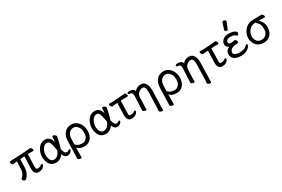

<svg xmlns="http://www.w3.org/2000/svg" viewBox="129 -2220 5693 3871"><g transform="rotate(-30 2975.0 -284.5)"><path d="M101.1 17.1Q85 17.1 66.4 1Q47.9 -15.1 47.9 -30.8Q47.9 -40.5 55.2 -47.9Q90.3 -77.6 113.8 -117.9Q137.2 -158.2 139.2 -226.1L146 -396Q95.2 -392.1 82.5 -389.2Q69.8 -386.2 58.1 -384.8Q41 -384.8 27.1 -405.8Q13.2 -426.8 13.2 -448.2Q13.2 -466.3 29.8 -465.8Q98.6 -465.8 268.1 -476.1Q481 -489.3 506.8 -493.2Q523.9 -493.2 537.4 -471.2Q550.8 -449.2 550.8 -432.1Q550.8 -412.1 534.2 -412.1L450.2 -413.1L411.1 -410.2L400.9 -128.9Q400.9 -61 435.1 -61Q491.2 -61 519 -85.9Q536.1 -100.1 548.8 -100.1Q566.9 -100.1 566.9 -82Q566.9 -67.9 550.8 -45.9Q509.8 12.2 428.2 12.2Q333 12.2 319.8 -92.8Q318.8 -108.9 318.8 -148.9L329.1 -407.2L227.1 -399.9Q224.1 -312 221.7 -217.5Q219.2 -123 176.3 -53Q133.3 17.1 101.1 17.1Z M816.9 -50.8Q913.1 -50.8 962.9 -184.1L952.6 -235.8Q936.5 -333 915.5 -375Q894.5 -417 851.6 -417Q786.6 -417 744.6 -339.8Q709.5 -274.9 709.5 -211.9Q709.5 -198.7 711.4 -186Q727.1 -50.8 816.9 -50.8ZM824.7 23.9Q655.8 23.9 631.8 -183.1Q629.9 -198.2 629.9 -212.9Q629.9 -302.7 675.8 -382.8Q737.8 -491.7 851.6 -492.2Q972.7 -492.2 1003.4 -348.1Q1012.2 -391.1 1014.6 -458Q1015.6 -481.9 1037.6 -481.9Q1054.7 -481.9 1076.2 -466.1Q1097.7 -450.2 1099.6 -432.1Q1092.8 -380.4 1074.2 -303.2Q1055.7 -226.1 1036.6 -169.9Q1056.6 -78.1 1084.5 -61Q1099.6 -53.2 1122.6 -53.2Q1138.7 -53.2 1153.1 -66.2Q1167.5 -79.1 1180.7 -79.1Q1197.8 -79.1 1197.8 -61Q1197.8 -48.8 1185.3 -31Q1172.9 -13.2 1149.7 1.5Q1126.5 16.1 1093.8 16.1Q1022.9 16.1 992.7 -73.2Q966.8 -31.2 921.1 -3.7Q875.5 23.9 824.7 23.9Z M1475.1 -49.8Q1519 -49.8 1551.3 -75.2Q1610.4 -119.1 1610.4 -215.8Q1610.4 -236.8 1604.7 -283Q1599.1 -329.1 1560.3 -372.1Q1521.5 -415 1472.2 -415Q1406.2 -415 1365.7 -366.9Q1325.2 -318.8 1323.2 -217.8L1320.3 -109.9Q1326.2 -109.9 1349.1 -87.9Q1390.1 -49.8 1475.1 -49.8ZM1294.4 201.2Q1276.4 201.2 1252.2 189.7Q1228 178.2 1228 158.2Q1231.9 127.4 1240.2 -229Q1242.2 -324.2 1274.4 -380.9Q1334.5 -491.7 1466.3 -492.2Q1525.4 -492.2 1572.8 -461.2Q1620.1 -430.2 1651.4 -377Q1691.4 -307.1 1691.4 -213.9Q1691.4 -164.1 1672.4 -107.9Q1653.3 -51.8 1603.8 -13.9Q1554.2 23.9 1483.4 23.9Q1365.2 23.9 1318.4 -40L1316.4 184.1Q1316.4 201.2 1294.4 201.2Z M1974.1 -50.8Q2070.3 -50.8 2120.1 -184.1L2109.9 -235.8Q2093.8 -333 2072.8 -375Q2051.8 -417 2008.8 -417Q1943.8 -417 1901.9 -339.8Q1866.7 -274.9 1866.7 -211.9Q1866.7 -198.7 1868.7 -186Q1884.3 -50.8 1974.1 -50.8ZM1981.9 23.9Q1813 23.9 1789.1 -183.1Q1787.1 -198.2 1787.1 -212.9Q1787.1 -302.7 1833 -382.8Q1895 -491.7 2008.8 -492.2Q2129.9 -492.2 2160.6 -348.1Q2169.4 -391.1 2171.9 -458Q2172.9 -481.9 2194.8 -481.9Q2211.9 -481.9 2233.4 -466.1Q2254.9 -450.2 2256.8 -432.1Q2250 -380.4 2231.4 -303.2Q2212.9 -226.1 2193.8 -169.9Q2213.9 -78.1 2241.7 -61Q2256.8 -53.2 2279.8 -53.2Q2295.9 -53.2 2310.3 -66.2Q2324.7 -79.1 2337.9 -79.1Q2355 -79.1 2355 -61Q2355 -48.8 2342.5 -31Q2330.1 -13.2 2306.9 1.5Q2283.7 16.1 2251 16.1Q2180.2 16.1 2149.9 -73.2Q2124 -31.2 2078.4 -3.7Q2032.7 23.9 1981.9 23.9Z M2587.4 17.1Q2480.5 17.1 2480.5 -127L2488.3 -403.8Q2437.5 -400.9 2410.4 -397Q2383.3 -393.1 2371.6 -392.1Q2354.5 -392.1 2340.6 -413.6Q2326.7 -435.1 2326.7 -454.1Q2326.7 -473.1 2343.3 -473.1L2420.4 -471.2Q2620.6 -483.4 2704.6 -493.2Q2721.7 -493.2 2734.6 -471.7Q2747.6 -450.2 2747.6 -433.1Q2747.6 -413.1 2730.5 -413.1L2665.5 -414.1Q2643.6 -414.1 2571.3 -409.2L2564.5 -118.2L2565.4 -85.9Q2568.4 -62 2597.7 -59.1Q2658.7 -59.1 2681.6 -81.1Q2699.7 -95.2 2711.4 -95.2Q2729.5 -95.2 2729.5 -74.2Q2729.5 -58.1 2711.4 -36.1Q2666.5 17.1 2587.4 17.1Z M3194.3 192.9Q3177.2 192.9 3153.8 182.4Q3130.4 171.9 3129.4 155.8L3128.4 152.8Q3134.3 109.9 3135.3 64.9L3145.5 -273.9Q3145.5 -315.9 3141.8 -344.5Q3138.2 -373 3123.3 -394Q3108.4 -415 3072.3 -415Q3035.2 -415 2989.7 -377.4Q2944.3 -339.8 2940.4 -278.8Q2933.6 -104 2933.1 -74.2Q2933.1 -10.3 2932.6 2.9Q2932.1 16.1 2911.1 16.1Q2895 16.1 2870.6 4.6Q2846.2 -6.8 2846.2 -25.9Q2850.1 -64 2862.3 -350.1Q2862.3 -364.3 2860.4 -378.9Q2854.5 -437 2804.2 -437Q2765.1 -437 2765.1 -462.9Q2765.1 -488.8 2818.4 -488.8Q2922.4 -488.8 2932.1 -419.9Q2985.4 -491.7 3076.4 -491.9Q3167.5 -492.2 3204.1 -408.2Q3227.1 -354 3227.1 -280.8V-270Q3215.8 72.8 3215.3 179.2Q3215.3 192.9 3194.3 192.9Z M3621.1 -49.8Q3665 -49.8 3697.3 -75.2Q3756.3 -119.1 3756.3 -215.8Q3756.3 -236.8 3750.7 -283Q3745.1 -329.1 3706.3 -372.1Q3667.5 -415 3618.2 -415Q3552.2 -415 3511.7 -366.9Q3471.2 -318.8 3469.2 -217.8L3466.3 -109.9Q3472.2 -109.9 3495.1 -87.9Q3536.1 -49.8 3621.1 -49.8ZM3440.4 201.2Q3422.4 201.2 3398.2 189.7Q3374 178.2 3374 158.2Q3377.9 127.4 3386.2 -229Q3388.2 -324.2 3420.4 -380.9Q3480.5 -491.7 3612.3 -492.2Q3671.4 -492.2 3718.8 -461.2Q3766.1 -430.2 3797.4 -377Q3837.4 -307.1 3837.4 -213.9Q3837.4 -164.1 3818.4 -107.9Q3799.3 -51.8 3749.8 -13.9Q3700.2 23.9 3629.4 23.9Q3511.2 23.9 3464.4 -40L3462.4 184.1Q3462.4 201.2 3440.4 201.2Z M4314.9 192.9Q4297.9 192.9 4274.4 182.4Q4251 171.9 4250 155.8L4249 152.8Q4254.9 109.9 4255.9 64.9L4266.1 -273.9Q4266.1 -315.9 4262.5 -344.5Q4258.8 -373 4243.9 -394Q4229 -415 4192.9 -415Q4155.8 -415 4110.4 -377.4Q4064.9 -339.8 4061 -278.8Q4054.2 -104 4053.7 -74.2Q4053.7 -10.3 4053.2 2.9Q4052.7 16.1 4031.7 16.1Q4015.6 16.1 3991.2 4.6Q3966.8 -6.8 3966.8 -25.9Q3970.7 -64 3982.9 -350.1Q3982.9 -364.3 3981 -378.9Q3975.1 -437 3924.8 -437Q3885.7 -437 3885.7 -462.9Q3885.7 -488.8 3939 -488.8Q4043 -488.8 4052.7 -419.9Q4106 -491.7 4197 -491.9Q4288.1 -492.2 4324.7 -408.2Q4347.7 -354 4347.7 -280.8V-270Q4336.4 72.8 4335.9 179.2Q4335.9 192.9 4314.9 192.9Z M4696.8 17.1Q4589.8 17.1 4589.8 -127L4597.7 -403.8Q4546.9 -400.9 4519.8 -397Q4492.7 -393.1 4481 -392.1Q4463.9 -392.1 4450 -413.6Q4436 -435.1 4436 -454.1Q4436 -473.1 4452.6 -473.1L4529.8 -471.2Q4730 -483.4 4814 -493.2Q4831.1 -493.2 4844 -471.7Q4856.9 -450.2 4856.9 -433.1Q4856.9 -413.1 4839.8 -413.1L4774.9 -414.1Q4752.9 -414.1 4680.7 -409.2L4673.8 -118.2L4674.8 -85.9Q4677.7 -62 4707 -59.1Q4768.1 -59.1 4791 -81.1Q4809.1 -95.2 4820.8 -95.2Q4838.9 -95.2 4838.9 -74.2Q4838.9 -58.1 4820.8 -36.1Q4775.9 17.1 4696.8 17.1Z M5136.7 23.9Q5028.8 23.9 4975.6 -15.1Q4918.5 -58.1 4918.5 -127Q4918.5 -219.7 5009.8 -255.9Q4989.7 -258.8 4966.3 -285.9Q4942.9 -313 4942.9 -352.1Q4942.9 -384.3 4962.6 -416.3Q4982.4 -448.2 5022.9 -470.2Q5063.5 -492.2 5122.6 -492.2Q5228.5 -492.2 5280.8 -452.1Q5303.7 -434.1 5303.7 -418.9Q5303.7 -397.9 5289.8 -384Q5275.9 -370.1 5267.6 -370.1Q5257.8 -370.1 5242.7 -384.8Q5208.5 -418.9 5126.5 -418.9Q5070.3 -418.9 5047.4 -395.5Q5024.4 -372.1 5024.4 -350.1Q5024.4 -348.1 5025.1 -335.7Q5025.9 -323.2 5041.3 -314.7Q5056.6 -306.2 5092.5 -306.2Q5128.4 -306.2 5167.5 -317.9Q5185.5 -317.9 5199.2 -296.9Q5212.9 -275.9 5212.9 -256.8Q5212.9 -235.8 5195.8 -234.9Q5106 -226.1 5070.3 -213.1Q5034.7 -200.2 5017.6 -176Q5000.5 -151.9 5000.5 -125Q5000.5 -122.1 5001 -106.4Q5001.5 -90.8 5035.6 -70.8Q5069.8 -50.8 5127.4 -50.8Q5186.5 -50.8 5229.5 -63Q5272.5 -75.2 5307.6 -110.8Q5321.8 -127 5335.4 -127Q5351.6 -127 5351.6 -108.9Q5351.6 -74.7 5305.7 -34.2Q5243.7 23.9 5136.7 23.9ZM5135.7 -561Q5119.6 -561 5103 -570.1Q5086.4 -579.1 5086.4 -589.8Q5086.4 -597.7 5088.9 -600.1L5137.7 -753.9Q5141.6 -770 5164.6 -770Q5183.6 -770 5202.1 -759Q5220.7 -748 5220.7 -731.9Q5220.7 -728 5157.7 -574.2Q5152.8 -561 5135.7 -561Z M5733.4 -76.2Q5797.4 -121.1 5797.4 -210Q5797.4 -221.2 5792.5 -280Q5787.6 -338.9 5727.5 -393.1Q5715.3 -402.8 5714.4 -414.1H5705.6Q5612.8 -414.1 5557.6 -345.2Q5506.8 -284.2 5506.3 -210.9Q5506.3 -133.8 5548.3 -88.9Q5584.5 -50.8 5640.4 -50.8Q5696.3 -50.8 5733.4 -76.2ZM5656.2 23.9Q5522.5 23.9 5460.4 -83Q5426.3 -143.1 5426.3 -212.9Q5426.3 -314 5499.8 -400.9Q5573.2 -487.8 5704.6 -487.8Q5840.8 -487.8 5891.6 -491.2Q5909.7 -491.2 5924.1 -468Q5938.5 -444.8 5938.5 -431.2Q5938.5 -412.1 5922.4 -412.1Q5855.5 -414.1 5785.6 -414.1Q5808.6 -398.9 5839.4 -352.1Q5877.4 -293.9 5877.4 -213.9Q5877.4 -158.7 5855.5 -103.3Q5833.5 -47.9 5780.3 -12Q5727.1 23.9 5656.2 23.9Z"/></g></svg>

Font: LXGW WenKai Screen R
Style: Regular
Weight: 400
Designer: Fontworks Inc.
Version: Version 1.235;May 31, 2022